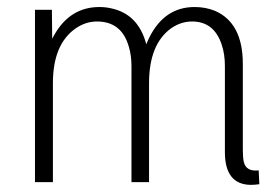

<svg xmlns="http://www.w3.org/2000/svg" viewBox="-20 -516 793 544"><path d="M668 -335Q668 -451.2 588.9 -485.4Q562.5 -496.1 531.2 -496.1Q446.3 -496.1 403.3 -410.2Q398.4 -400.4 394.5 -390.6Q372.1 -475.6 295.9 -492.2Q279.3 -496.1 261.7 -496.1Q179.7 -496.1 134.8 -418.9Q130.9 -412.1 127.9 -406.2L127 -488.3H79.1V0H129.9V-280.3Q129.9 -390.6 194.3 -435.5Q222.7 -455.1 254.9 -455.1Q324.2 -455.1 344.7 -384.8Q352.5 -359.4 352.5 -329.1V0H402.3V-280.3Q402.3 -391.6 465.8 -436.5Q493.2 -455.1 524.4 -455.1Q586.9 -455.1 608.4 -388.7Q617.2 -362.3 617.2 -329.1V-85Q617.2 6.8 690.4 7.8Q702.1 7.8 714.8 5.9L712.9 -33.2Q677.7 -29.3 670.9 -56.6Q668 -69.3 668 -90.8Z"/></svg>

Font: Yaldevi Colombo Light
Style: Regular
Weight: 300
Designer: Sol Matas, Denzil Rajitha, Kosala Senevirathne and Pathum Egodawatta
Foundry: Mooniak
Version: Version 1.020 ; ttfautohint (v1.6)